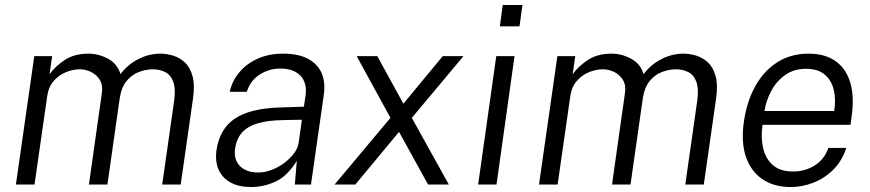

<svg xmlns="http://www.w3.org/2000/svg" viewBox="-20 -743 3501 773"><path d="M44 0 118 -517H190L179.5 -444Q203.5 -477.5 241.8 -502.2Q280 -527 336.5 -527Q377 -527 415 -506.5Q453 -486 465 -444.5Q494 -483 536.8 -505Q579.5 -527 625.5 -527Q651 -527 677.2 -519Q703.5 -511 724.8 -491Q746 -471 755.5 -435Q765 -399 756.5 -342.5L707.5 0H633L681 -336.5Q688 -387 677.2 -414.8Q666.5 -442.5 644.2 -453.2Q622 -464 595.5 -464Q567.5 -464 539.2 -453.2Q511 -442.5 490 -417.2Q469 -392 462 -347.5L412.5 0H338L390 -367.5Q395 -399.5 382 -421Q369 -442.5 346.8 -453.2Q324.5 -464 301 -464Q275 -464 246.8 -453Q218.5 -442 197 -418Q175.5 -394 170 -355.5L119 0Z M990 10Q942.5 10 909.2 -7.8Q876 -25.5 860.8 -58.5Q845.5 -91.5 851.5 -138Q864 -224 925.5 -265.5Q987 -307 1111 -310.5L1203.5 -313.5L1210 -356.5Q1217.5 -409.5 1189.2 -438.5Q1161 -467.5 1108 -467Q1064.5 -467 1026.5 -443.5Q988.5 -420 973.5 -373.5H905Q914 -416 942.8 -451Q971.5 -486 1016.8 -506.5Q1062 -527 1120.5 -527Q1180.5 -527 1219.5 -506.5Q1258.5 -486 1274.8 -448.8Q1291 -411.5 1283.5 -360L1232 0H1167L1175 -95.5Q1137 -34 1089.5 -12Q1042 10 990 10ZM1019.5 -48.5Q1045 -48.5 1072.2 -58.5Q1099.5 -68.5 1123.2 -86Q1147 -103.5 1163.2 -125Q1179.5 -146.5 1182.5 -169L1195.5 -261L1119.5 -259.5Q1058.5 -258.5 1017.8 -246.5Q977 -234.5 954.8 -209.8Q932.5 -185 926.5 -145Q920.5 -99.5 946.5 -74Q972.5 -48.5 1019.5 -48.5Z M1327 0 1552 -268.5 1416 -517H1499L1604 -325.5L1762.5 -517H1846L1638 -268.5L1787 0H1703.5L1586.5 -212L1410.5 0Z M1905 0 1978 -517H2051.5L1979 0ZM1992.5 -637 2004 -723H2083.5L2071.5 -637Z M2150 0 2224 -517H2296L2285.5 -444Q2309.5 -477.5 2347.8 -502.2Q2386 -527 2442.5 -527Q2483 -527 2521 -506.5Q2559 -486 2571 -444.5Q2600 -483 2642.8 -505Q2685.5 -527 2731.5 -527Q2757 -527 2783.2 -519Q2809.5 -511 2830.8 -491Q2852 -471 2861.5 -435Q2871 -399 2862.5 -342.5L2813.5 0H2739L2787 -336.5Q2794 -387 2783.2 -414.8Q2772.5 -442.5 2750.2 -453.2Q2728 -464 2701.5 -464Q2673.5 -464 2645.2 -453.2Q2617 -442.5 2596 -417.2Q2575 -392 2568 -347.5L2518.5 0H2444L2496 -367.5Q2501 -399.5 2488 -421Q2475 -442.5 2452.8 -453.2Q2430.5 -464 2407 -464Q2381 -464 2352.8 -453Q2324.5 -442 2303 -418Q2281.5 -394 2276 -355.5L2225 0Z M3164 10Q3096.5 10 3050 -21.2Q3003.5 -52.5 2983.2 -111.5Q2963 -170.5 2975 -253.5Q2987 -336 3021.8 -397.8Q3056.5 -459.5 3110.8 -493.2Q3165 -527 3235 -527Q3302.5 -527 3345 -496.2Q3387.5 -465.5 3403.8 -408.5Q3420 -351.5 3408.5 -272.5L3404 -240.5H3050Q3042.5 -188.5 3052.5 -146Q3062.5 -103.5 3092 -78Q3121.5 -52.5 3172 -52.5Q3221.5 -52.5 3260.5 -77.2Q3299.5 -102 3315 -147.5H3387Q3370.5 -95.5 3335.5 -60.5Q3300.5 -25.5 3255.5 -7.8Q3210.5 10 3164 10ZM3058 -296H3338.5Q3346 -344 3336.5 -382.5Q3327 -421 3299.5 -443.5Q3272 -466 3225.5 -466Q3176 -466 3140.8 -440.8Q3105.5 -415.5 3084.8 -376.5Q3064 -337.5 3058 -296Z"/></svg>

Font: Public Sans Thin Light
Style: Italic
Weight: 300
Italic angle: -8°
Version: Version 2.001